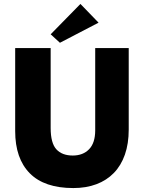

<svg xmlns="http://www.w3.org/2000/svg" viewBox="-20 -944 730 974"><path d="M352 10Q205 10 131 -65Q57 -140 57 -279V-700H237V-295Q237 -218 266 -186.5Q295 -155 349 -155Q401 -155 432 -187Q463 -219 463 -283V-700H633V-287Q633 -215 613.5 -159.5Q594 -104 557.5 -66.5Q521 -29 469 -9.5Q417 10 352 10ZM480 -829 284 -727 237 -770 388 -924Z"/></svg>

Font: Tilda Sans Black
Style: Regular
Weight: 900
Designer: ParaType Ltd
Foundry: ParaType Ltd
Version: Version 1.009